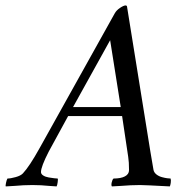

<svg xmlns="http://www.w3.org/2000/svg" viewBox="-75 -667 667 690"><path d="M333 -25.4Q359.4 -25.4 374 -33.2Q388.7 -41 388.7 -55.7Q388.7 -85 385.7 -103.5L363.8 -250H169.9Q120.6 -160.6 100.1 -122.1Q72.3 -67.9 72.3 -48.8Q72.3 -41.5 80.3 -36.4Q88.4 -31.2 100.1 -29.3Q111.8 -27.3 119.9 -26.4Q127.9 -25.4 132.3 -25.4Q133.8 -23.4 132.3 -12.5Q130.9 -1.5 128.4 2.9Q115.2 2.4 100.3 1Q85.4 -0.5 72.3 -1.2Q59.1 -2 41.5 -2Q22.9 -2 9 -1.2Q-4.9 -0.5 -21.7 1Q-38.6 2.4 -54.2 2.9Q-55.7 1 -53.5 -9.5Q-51.3 -20 -48.3 -25.4Q-37.1 -25.4 -18.8 -30.5Q-0.5 -35.6 7.3 -43.9Q30.8 -68.8 67.9 -135.7L337.4 -619.1Q343.3 -629.9 356.4 -638.7Q369.6 -647.5 376.5 -647.5Q379.9 -647.5 381.3 -644.5L465.3 -123Q475.1 -63.5 476.6 -56.6Q478.5 -46.9 487.3 -40Q496.1 -33.2 507.3 -30.3Q518.6 -27.3 526.1 -26.4Q533.7 -25.4 538.1 -25.4Q540 -19.5 538.6 -9.8Q537.1 0 535.2 2.9Q444.8 -2 428.2 -2Q409.7 -2 394.5 -1.2Q379.4 -0.5 360.8 1Q342.3 2.4 327.1 2.9Q324.2 -1 326.4 -11.2Q328.6 -21.5 333 -25.4ZM187.5 -282.2H358.9L320.8 -522.5Z"/></svg>

Font: Amiri
Style: Slanted
Weight: 400
Italic angle: 9°
Designer: Khaled Hosny
Version: Version 000.107